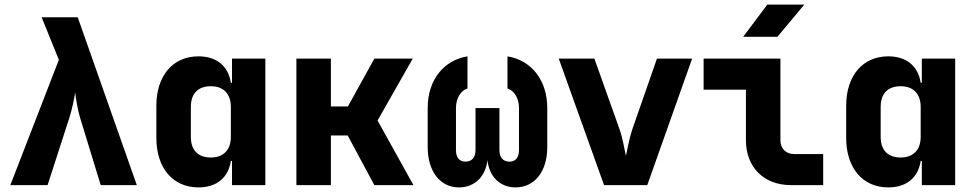

<svg xmlns="http://www.w3.org/2000/svg" viewBox="-20 -805 4240 835"><path d="M187 0 283 -297C293 -329 303 -376 307 -403C310 -376 318 -328 327 -297L418 0H575L318 -730H161L236 -545L25 0Z M989 -445H984C973 -518 922 -560 843 -560C732 -560 660 -476 660 -345V-205C660 -74 732 10 843 10C922 10 973 -32 984 -105H989V0H1134V-550H989ZM897 -120C841 -120 810 -152 810 -210V-340C810 -398 841 -430 897 -430C952 -430 984 -397 984 -340V-210C984 -153 952 -120 897 -120Z M1419 0V-216H1492L1608 0H1778L1622 -281L1775 -550H1608L1493 -342H1419V-550H1269V0Z M2187 -420C2217 -411 2237 -377 2237 -335V-152C2237 -120 2222 -102 2196 -102C2168 -102 2152 -120 2152 -152V-335H2048V-152C2048 -120 2032 -102 2004 -102C1978 -102 1963 -120 1963 -152V-335C1963 -377 1983 -411 2013 -420V-560C1910 -543 1840 -458 1840 -335V-165C1840 -60 1894 10 1976 10C2044 10 2092 -37 2100 -109C2107 -37 2155 10 2222 10C2306 10 2360 -60 2360 -165V-335C2360 -458 2290 -543 2187 -560Z M2795 0 2990 -550H2837L2729 -240C2717 -204 2708 -154 2702 -127C2696 -154 2688 -204 2675 -241L2565 -550H2410L2607 0Z M3361 -645 3478 -785H3317L3212 -645ZM3560 0V-135H3434C3398 -135 3374 -159 3374 -195V-550H3040V-415H3224V-195C3224 -78 3302 0 3419 0Z M3989 -445H3984C3973 -518 3922 -560 3843 -560C3732 -560 3660 -476 3660 -345V-205C3660 -74 3732 10 3843 10C3922 10 3973 -32 3984 -105H3989V0H4134V-550H3989ZM3897 -120C3841 -120 3810 -152 3810 -210V-340C3810 -398 3841 -430 3897 -430C3952 -430 3984 -397 3984 -340V-210C3984 -153 3952 -120 3897 -120Z"/></svg>

Font: Tekne LDO ExtraBold
Style: Regular
Weight: 800
Monospace: yes
Designer: Alessio Laiso, Mario Rullo, Paolo Rosset
Foundry: Alessio Laiso
Version: Version 1.000;hotconv 1.0.109;makeotfexe 2.5.65596